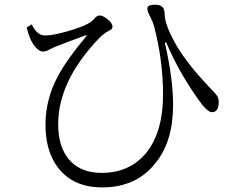

<svg xmlns="http://www.w3.org/2000/svg" viewBox="-20 -775 1040 820"><path d="M115.2 -670.9Q138.7 -623.5 171.4 -623.5Q216.8 -623.5 302.2 -651.9Q364.3 -671.9 382.3 -694.8Q393.6 -709 405.3 -709Q419.4 -709 439.5 -692.9Q460.4 -677.2 460.4 -660.2Q460.4 -650.4 444.3 -643.1Q418.5 -628.9 402.3 -610.8Q228.5 -428.7 228.5 -244.6Q228.5 -140.6 282.2 -85.4Q330.6 -36.6 413.6 -36.6Q534.7 -36.6 605.5 -123.5Q676.3 -212.4 676.3 -371.6Q676.3 -516.6 638.2 -662.1Q631.8 -685.1 617.2 -711.9Q609.4 -728 609.4 -739.7Q609.4 -754.9 644.5 -754.9Q683.1 -754.9 683.1 -715.8Q683.1 -667 737.3 -574.7Q784.2 -497.6 871.1 -405.8Q900.4 -376.5 907.7 -364.7Q914.1 -354 914.1 -339.8Q914.1 -295.9 885.3 -295.9Q864.7 -295.9 826.2 -351.1Q740.7 -472.2 689.5 -594.7L684.1 -591.8Q719.2 -439.5 719.2 -326.7Q719.2 -170.9 644 -78.6Q562.5 25.4 416.5 25.4Q293 25.4 228.5 -58.1Q174.3 -127.9 174.3 -242.7Q174.3 -350.6 227.1 -449.2Q264.6 -520 350.1 -622.1L347.2 -625Q216.3 -576.7 195.3 -565.9Q177.2 -554.7 164.1 -554.7Q146.5 -554.7 128.4 -577.6Q105.5 -606.4 94.2 -657.7Z"/></svg>

Font: I.Ming
Style: Regular
Weight: 400
Designer: Ichiten Fonts Project
Version: Version 5.10 Mar 24, 2018